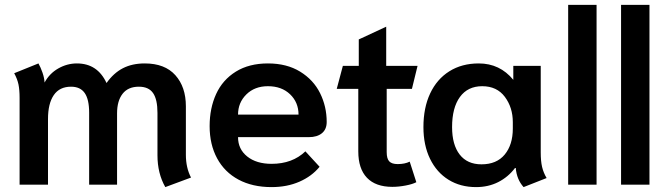

<svg xmlns="http://www.w3.org/2000/svg" viewBox="-20 -754 2722 784"><path d="M623 -120V-293Q623 -348 605 -374Q587 -400 547 -400Q503 -400 480.5 -371Q458 -342 458 -291V0H344V-294Q344 -348 326 -374Q308 -400 270 -400Q223 -400 199.5 -365.5Q176 -331 176 -268V0H60V-354Q60 -387 55.5 -409Q51 -431 38 -455L137 -495Q146 -479 153.5 -457.5Q161 -436 162 -417Q182 -454 218 -474.5Q254 -495 294 -495Q378 -495 415 -415Q444 -456 482 -475.5Q520 -495 571 -495Q653 -495 696 -447Q739 -399 739 -320V-122Q739 -69 760 -29L655 10Q623 -46 623 -120Z M836 -239Q836 -312 862.5 -370Q889 -428 943 -461.5Q997 -495 1074 -495Q1151 -495 1205.5 -461.5Q1260 -428 1287 -373.5Q1314 -319 1314 -256Q1314 -226 1294.5 -210Q1275 -194 1241 -194H952Q952 -145 989.5 -115Q1027 -85 1089 -85Q1174 -85 1227 -136L1285 -73Q1253 -34 1202.5 -12Q1152 10 1089 10Q1011 10 954 -20.5Q897 -51 866.5 -107.5Q836 -164 836 -239ZM1199 -286Q1199 -336 1164.5 -369Q1130 -402 1074 -402Q1020 -402 986 -368.5Q952 -335 952 -286Z M1443 -136V-391H1355L1380 -485H1445V-593L1557 -645V-485H1685L1662 -391H1559V-133Q1559 -106 1569.5 -95Q1580 -84 1604 -84Q1633 -84 1653 -94L1680 -10Q1665 -2 1636.5 3.5Q1608 9 1582 9Q1514 9 1478.5 -28Q1443 -65 1443 -136Z M1709 -235Q1709 -314 1736.5 -372.5Q1764 -431 1815 -463Q1866 -495 1935 -495Q2021 -495 2076 -428V-485H2188V-132Q2188 -96 2193.5 -72.5Q2199 -49 2212 -27L2118 10Q2090 -21 2086 -68H2083Q2055 -31 2014.5 -10.5Q1974 10 1924 10Q1860 10 1811.5 -20Q1763 -50 1736 -105.5Q1709 -161 1709 -235ZM2074 -229V-255Q2074 -315 2041.5 -358.5Q2009 -402 1949 -402Q1890 -402 1858 -358Q1826 -314 1826 -235Q1826 -163 1857 -123Q1888 -83 1946 -83Q2008 -83 2041 -123Q2074 -163 2074 -229Z M2300 -734H2416V0H2300Z M2516 -734H2632V0H2516Z"/></svg>

Font: Niramit SemiBold
Style: Regular
Weight: 600
Designer: Katatrad Aksorn Co.,Ltd.
Foundry: Cadson Demak Co.,Ltd.
Version: Version 1.001; ttfautohint (v1.6)